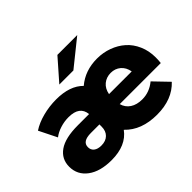

<svg xmlns="http://www.w3.org/2000/svg" viewBox="-154 -1028 1306 1306"><g transform="rotate(-45 499.5 -375.0)"><path d="M266.1 8.8Q156.2 8.8 93 -38.6Q29.8 -85.9 29.8 -164.1Q29.8 -237.8 89.6 -279.8Q149.4 -321.8 271 -321.8H378.9Q371.1 -405.8 265.1 -405.8Q224.1 -405.8 184.6 -393.3Q145 -380.9 117.2 -358.9L53.2 -487.8Q99.1 -518.1 162.1 -534.4Q225.1 -550.8 291 -550.8Q422.4 -550.8 488.8 -482.9Q568.8 -550.8 684.1 -550.8Q742.2 -550.8 794.4 -531.7Q846.7 -512.7 886.2 -477.8Q925.8 -442.9 949 -390.1Q972.2 -337.4 972.2 -273.9Q972.2 -245.1 969.2 -222.2H574.2Q585.4 -181.2 619.6 -158.7Q653.8 -136.2 706.1 -136.2Q775.4 -136.2 832 -183.1L932.1 -79.1Q850.1 8.8 703.1 8.8Q553.7 8.8 470.2 -79.1Q406.2 8.8 266.1 8.8ZM377.9 -606.9 511.2 -758.8H702.1L513.2 -606.9ZM570.8 -321.8H789.1Q781.7 -365.7 752.2 -390.9Q722.7 -416 681.2 -416Q639.2 -416 609.1 -391.4Q579.1 -366.7 570.8 -321.8ZM378.9 -222.2H296.9Q213.9 -222.2 213.9 -168Q213.9 -141.1 233.2 -126Q252.4 -110.8 287.1 -110.8Q330.1 -110.8 354.5 -135Q378.9 -159.2 378.9 -200.2Z"/></g></svg>

Font: Montserrat ExtraBold
Style: Regular
Weight: 800
Designer: Julieta Ulanovsky
Foundry: Julieta Ulanovsky
Version: Version 9.000